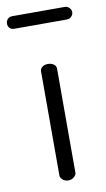

<svg xmlns="http://www.w3.org/2000/svg" viewBox="-119 -727 426 768"><g transform="rotate(-10 94.5 -343.0)"><path d="M128 -449V-26Q128 -16 118.1 -8Q108.3 0 95.1 0Q82 0 72.5 -8Q63 -16 63 -26V-449Q63 -459 72 -466Q81 -473 95 -473Q109 -473 118.5 -466Q128 -459 128 -449ZM-13 -686H202Q211.1 -686 219 -678.5Q227 -670.9 227 -660.5Q227 -650 219 -642.5Q211 -635 202.1 -635H-13Q-24 -635 -31 -641.8Q-38 -648.7 -38 -659.8Q-38 -671 -30.9 -678.5Q-23.7 -686 -13 -686Z"/></g></svg>

Font: Dosis
Style: Regular
Weight: 400
Designer: Edgar Tolentino, Pablo Impallari, Igino Marini
Foundry: Edgar Tolentino, Pablo Impallari, Igino Marini
Version: Version 1.007;Glyphs 3.1.1 (3134)